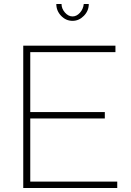

<svg xmlns="http://www.w3.org/2000/svg" viewBox="-20 -938 655 958"><path d="M565 -32V0H96V-710H556V-678H131V-379H503V-347H131V-32ZM342 -856Q362 -856 378.5 -874Q395 -892 398 -918H423Q423 -884 398.5 -859Q374 -834 342 -834Q309 -834 285 -859Q261 -884 261 -918H287Q287 -895 304 -875.5Q321 -856 342 -856Z"/></svg>

Font: Raleway Thin ExtraLight
Style: Regular
Weight: 250
Version: Version 4.026